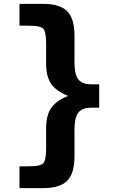

<svg xmlns="http://www.w3.org/2000/svg" viewBox="-20 -790 585 995"><path d="M81 -770H204Q290 -770 328 -732Q366 -694 366 -605V-467Q366 -404 386 -378.5Q406 -353 454 -353H494V-232H454Q406 -232 386 -206.5Q366 -181 366 -118V20Q366 109 328 147Q290 185 204 185H81V72H128Q189 72 204 56.5Q219 41 219 -23V-123Q219 -192 245 -230Q271 -268 331 -292V-294Q271 -318 245 -355.5Q219 -393 219 -462V-562Q219 -626 204 -641.5Q189 -657 128 -657H81Z"/></svg>

Font: Mplus 1p ExtraBold
Style: Regular
Weight: 800
Version: Version 1.061